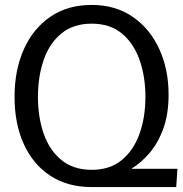

<svg xmlns="http://www.w3.org/2000/svg" viewBox="-20 -759 743 779"><path d="M352 0Q254 0 184 -46Q114 -92 76.5 -174.5Q39 -257 39 -366Q39 -475 77 -559.5Q115 -644 185 -691.5Q255 -739 352 -739Q448 -739 518 -691Q588 -643 626 -560.5Q664 -478 664 -375Q664 -296 642.5 -237Q621 -178 586.5 -138Q552 -98 514 -75V-74H700L695 0ZM352 -70Q426 -70 474 -109.5Q522 -149 546 -216Q570 -283 570 -366Q570 -449 546 -516.5Q522 -584 474 -623.5Q426 -663 352 -663Q278 -663 229.5 -623.5Q181 -584 157.5 -516.5Q134 -449 134 -366Q134 -283 157.5 -216Q181 -149 229.5 -109.5Q278 -70 352 -70Z"/></svg>

Font: Murecho
Style: Regular
Weight: 400
Designer: Neil Summerour
Foundry: Positype
Version: Version 1.010; ttfautohint (v1.8.3)